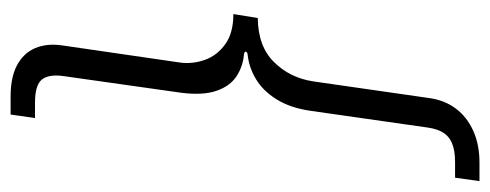

<svg xmlns="http://www.w3.org/2000/svg" viewBox="-301 -462 924 362"><g transform="rotate(90 161.0 -281.0)"><path d="M161.5 161Q125.5 161 102.8 148.8Q80 136.5 70.8 114.8Q61.5 93 65.5 64.5L98 -159Q101 -182.5 92.8 -205.5Q84.5 -228.5 63.2 -243.8Q42 -259 6.5 -259L14 -305Q67.5 -305.5 97.2 -335.8Q127 -366 133.5 -410L165 -629Q169 -657.5 184.8 -678.5Q200.5 -699.5 226.5 -711.2Q252.5 -723 286.5 -723H321.5L315 -677H285.5Q263.5 -677 250 -671.2Q236.5 -665.5 229.8 -654.2Q223 -643 220.5 -625.5L189 -405Q183.5 -366.5 167.5 -340.8Q151.5 -315 129.5 -301.8Q107.5 -288.5 83.5 -286Q78.5 -285.5 77.5 -282.8Q76.5 -280 82.5 -279Q105.5 -277 124 -264.8Q142.5 -252.5 151.2 -227.2Q160 -202 155 -161.5L123.5 61Q119.5 88.5 129.8 101.8Q140 115 174 115H202.5L196 161Z"/></g></svg>

Font: Public Sans Thin ExtraLight
Style: Italic
Weight: 250
Italic angle: -8°
Version: Version 2.001